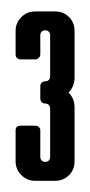

<svg xmlns="http://www.w3.org/2000/svg" viewBox="-20 -721 161 342"><path d="M78.1 -700.7Q91.3 -700.7 101.1 -692.4Q112.8 -682.1 112.8 -666V-582.5Q112.8 -566.9 102.1 -556.2Q112.8 -545.4 112.8 -529.8V-433.6Q112.8 -417.5 101.1 -407.2Q91.3 -398.9 78.1 -398.9H43Q29.8 -398.9 20 -407.2Q7.8 -418 7.8 -433.6V-488.8Q7.8 -497.1 16.6 -497.1H43Q46.9 -497.1 49.3 -494.6Q51.8 -492.2 51.8 -488.8V-441.4Q51.8 -437.5 54.2 -435.1Q56.6 -432.6 60.5 -432.6Q64.5 -432.6 66.9 -435.1Q69.3 -437.5 69.3 -441.4V-527.8Q69.3 -531.2 66.9 -533.9Q64.5 -536.6 60.5 -536.6Q56.6 -536.6 54.2 -539.3Q51.8 -542 51.8 -545.4V-567.4Q51.8 -571.3 54.2 -573.7Q56.6 -576.2 60.5 -576.2Q64.5 -576.2 66.9 -578.6Q69.3 -581.1 69.3 -585V-658.2Q69.3 -662.1 66.9 -664.6Q64.5 -667 60.5 -667Q56.6 -667 54.2 -664.6Q51.8 -662.1 51.8 -658.2V-624Q51.8 -620.6 49.3 -618.2Q46.4 -615.2 43 -615.2H16.6Q12.7 -615.2 10.3 -617.7Q7.8 -620.1 7.8 -624V-666Q7.8 -681.6 20 -692.4Q29.8 -700.7 43 -700.7Z"/></svg>

Font: Silence Rounded
Style: Regular
Weight: 400
Designer: Lilo Joris
Foundry: Lilo Joris
Version: Version 1.019;Fontself Maker 3.5.7